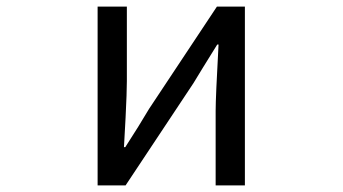

<svg xmlns="http://www.w3.org/2000/svg" viewBox="-20 -563 1040 583"><path d="M276.4 0V-543H365.2V-316.4Q365.2 -283.2 361.3 -205.6Q357.4 -127.9 356.4 -116.2H360.4Q403.3 -182.6 432.6 -232.4L638.7 -543H723.6V0H634.8V-226.6Q634.8 -267.6 643.6 -427.7H639.6Q587.9 -344.7 567.4 -310.5L361.3 0Z"/></svg>

Font: Gen Shin Gothic Monospace Regular
Style: Regular
Weight: 400
Designer: [Source Han Sans]
Ryoko NISHIZUKA  (kana & ideographs); Paul D. Hunt (Latin, Greek & Cyrillic); Wenlong ZHANG  (bopomofo
Version: Version 1.002.20150607